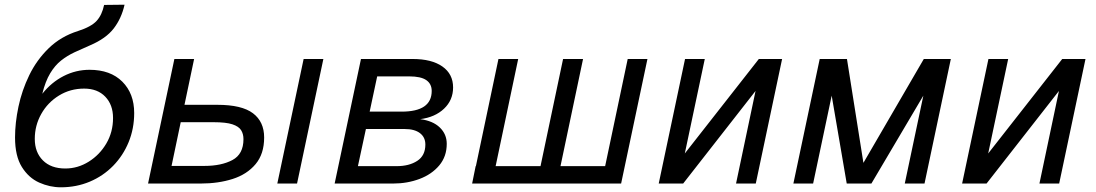

<svg xmlns="http://www.w3.org/2000/svg" viewBox="-20 -781 4663 817"><path d="M239 16Q192 16 147 -4Q102 -24 73 -70.5Q44 -117 44 -196Q44 -258 58.5 -327Q73 -396 104.5 -461Q136 -526 187.5 -576Q239 -626 312 -649Q368 -667 391 -692Q414 -717 423 -760L510 -761Q497 -703 464 -660Q431 -617 363 -588Q328 -573 297 -558.5Q266 -544 240 -523.5Q214 -503 193.5 -469Q173 -435 160 -382Q199 -431 251 -457.5Q303 -484 361 -484Q450 -484 500.5 -433.5Q551 -383 551 -300Q551 -234 527.5 -176.5Q504 -119 461.5 -75.5Q419 -32 362 -8Q305 16 239 16ZM258 -64Q311 -64 357.5 -93Q404 -122 432.5 -170.5Q461 -219 461 -279Q461 -335 428 -369.5Q395 -404 338 -404Q279 -404 231 -374.5Q183 -345 155.5 -296Q128 -247 128 -190Q128 -133 162.5 -98.5Q197 -64 258 -64Z M1160 0 1272 -530H1356L1244 0ZM610 0 722 -530H806L765 -335H905Q1009 -335 1056.5 -299Q1104 -263 1104 -196Q1104 -126 1067.5 -82.5Q1031 -39 970 -19.5Q909 0 834 0ZM710 -75H850Q922 -75 969 -100Q1016 -125 1016 -189Q1016 -211 1006 -227Q996 -243 969 -252Q942 -261 889 -261H749Z M1404 0 1516 -530H1736Q1817 -530 1862.5 -498Q1908 -466 1908 -409Q1908 -355 1869.5 -318.5Q1831 -282 1768 -274Q1822 -267 1851.5 -238.5Q1881 -210 1881 -169Q1881 -115 1849 -77Q1817 -39 1765 -19.5Q1713 0 1653 0ZM1553 -306H1689Q1817 -306 1817 -394Q1817 -424 1794 -440Q1771 -456 1721 -456H1585ZM1503 -74H1668Q1721 -74 1755.5 -96.5Q1790 -119 1790 -166Q1790 -197 1767 -214.5Q1744 -232 1702 -232H1537Z M1989 0 2004 -74H2005L2101 -530H2185L2089 -74H2280L2376 -530H2461L2365 -74H2555L2651 -530H2735L2623 0Z M2783 0 2895 -530H2979L2894 -128L3209 -530H3308L3196 0H3112L3195 -394L2887 0Z M3356 0 3468 -530H3584L3654 -88L3911 -530H4026L3914 0H3830L3909 -374L3688 0H3583L3519 -374L3440 0Z M4074 0 4186 -530H4270L4185 -128L4500 -530H4599L4487 0H4403L4486 -394L4178 0Z"/></svg>

Font: Geist Regular
Style: Italic
Weight: 400
Italic angle: -12°
Designer: Basement.studio, Andrés Briganti, Mateo Zaragoza
Foundry: Basement.studio, Vercel, Andrés Briganti, Guido Ferreyra, Mateo Zaragoza
Version: Version 1.500; ttfautohint (v1.8.4.7-5d5b)